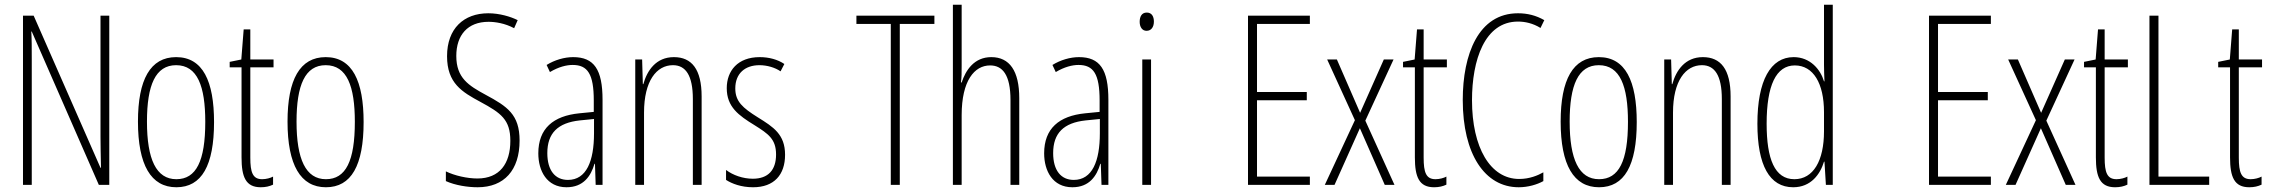

<svg xmlns="http://www.w3.org/2000/svg" viewBox="-20 -780 9577 810"><path d="M441 0V-714H404V-202C404 -172 405 -120 406 -72H404L122 -714H77V0H114V-526C114 -579 114 -615 112 -647H114L397 0Z M883 -265C883 -437 836 -539 723 -539C614 -539 562 -444 562 -267C562 -84 617 10 724 10C831 10 883 -82 883 -265ZM600 -267C600 -421 636 -505 723 -505C813 -505 846 -416 846 -266C846 -101 808 -24 724 -24C639 -24 600 -108 600 -267Z M1086 -24C1046 -24 1036 -53 1036 -115V-496H1134V-529H1036V-656H1008L998 -529L949 -519V-496H999V-116C999 -33 1017 10 1080 10C1101 10 1117 6 1132 -1V-35C1121 -29 1103 -24 1086 -24Z M1514 -265C1514 -437 1467 -539 1354 -539C1245 -539 1193 -444 1193 -267C1193 -84 1248 10 1355 10C1462 10 1514 -82 1514 -265ZM1231 -267C1231 -421 1267 -505 1354 -505C1444 -505 1477 -416 1477 -266C1477 -101 1439 -24 1355 -24C1270 -24 1231 -108 1231 -267Z M2172 -187C2172 -297 2120 -331 2029 -380C1957 -419 1905 -451 1905 -544C1905 -632 1953 -688 2041 -688C2069 -688 2110 -682 2149 -661L2164 -695C2134 -710 2087 -724 2040 -724C1937 -724 1866 -660 1866 -543C1866 -429 1929 -392 2007 -350C2094 -303 2133 -275 2133 -186C2133 -90 2088 -27 1994 -27C1951 -27 1898 -39 1861 -57V-16C1901 2 1953 10 1995 10C2107 10 2172 -62 2172 -187Z M2398 -539C2361 -539 2320 -527 2286 -506L2300 -476C2337 -498 2370 -506 2396 -506C2459 -506 2485 -468 2485 -356V-308L2424 -302C2314 -291 2251 -238 2251 -133C2251 -59 2287 10 2370 10C2442 10 2473 -38 2488 -89H2490L2493 0H2522V-359C2522 -487 2486 -539 2398 -539ZM2426 -272 2486 -278V-218C2486 -100 2454 -21 2376 -21C2322 -21 2289 -61 2289 -134C2289 -218 2333 -262 2426 -272Z M2823 -539C2748 -539 2710 -483 2694 -425H2692L2689 -529H2660V0H2697V-305C2697 -439 2750 -505 2819 -505C2872 -505 2903 -463 2903 -362V0H2940V-373C2940 -488 2898 -539 2823 -539Z M3292 -127C3292 -213 3243 -244 3177 -285C3113 -325 3082 -352 3082 -407C3082 -470 3123 -505 3184 -505C3216 -505 3250 -495 3273 -479L3289 -510C3261 -529 3224 -539 3185 -539C3092 -539 3046 -481 3046 -408C3046 -329 3096 -293 3163 -252C3222 -215 3254 -193 3254 -128C3254 -63 3221 -26 3156 -26C3114 -26 3072 -41 3043 -63V-21C3068 -5 3107 10 3157 10C3246 10 3292 -43 3292 -127Z M3776 0V-679H3922V-714H3593V-679H3738V0Z M4037 -503V-760H4000V0H4037V-294C4037 -440 4091 -504 4157 -504C4209 -504 4243 -465 4243 -358V0H4280V-366C4280 -481 4239 -539 4162 -539C4090 -539 4054 -484 4037 -432H4034C4037 -455 4037 -472 4037 -503Z M4532 -539C4495 -539 4454 -527 4420 -506L4434 -476C4471 -498 4504 -506 4530 -506C4593 -506 4619 -468 4619 -356V-308L4558 -302C4448 -291 4385 -238 4385 -133C4385 -59 4421 10 4504 10C4576 10 4607 -38 4622 -89H4624L4627 0H4656V-359C4656 -487 4620 -539 4532 -539ZM4560 -272 4620 -278V-218C4620 -100 4588 -21 4510 -21C4456 -21 4423 -61 4423 -134C4423 -218 4467 -262 4560 -272Z M4818 -727C4796 -727 4788 -709 4788 -688C4788 -667 4798 -650 4817 -650C4836 -650 4848 -665 4848 -689C4848 -709 4840 -727 4818 -727ZM4836 -529H4799V0H4836Z M5506 0V-35H5283V-357H5493V-392H5283V-679H5506V-714H5245V0Z M5696 -273 5569 0H5610L5717 -239L5822 0H5863L5740 -271L5859 -529H5818L5718 -304L5620 -529H5579Z M6036 -24C5996 -24 5986 -53 5986 -115V-496H6084V-529H5986V-656H5958L5948 -529L5899 -519V-496H5949V-116C5949 -33 5967 10 6030 10C6051 10 6067 6 6082 -1V-35C6071 -29 6053 -24 6036 -24Z M6384 -689C6413 -689 6447 -682 6479 -662L6495 -695C6460 -715 6424 -724 6384 -724C6217 -724 6151 -551 6151 -358C6151 -130 6244 10 6387 10C6426 10 6464 -1 6491 -16V-53C6468 -40 6433 -25 6389 -25C6267 -25 6190 -158 6190 -357C6190 -526 6243 -689 6384 -689Z M6885 -265C6885 -437 6838 -539 6725 -539C6616 -539 6564 -444 6564 -267C6564 -84 6619 10 6726 10C6833 10 6885 -82 6885 -265ZM6602 -267C6602 -421 6638 -505 6725 -505C6815 -505 6848 -416 6848 -266C6848 -101 6810 -24 6726 -24C6641 -24 6602 -108 6602 -267Z M7164 -539C7089 -539 7051 -483 7035 -425H7033L7030 -529H7001V0H7038V-305C7038 -439 7091 -505 7160 -505C7213 -505 7244 -463 7244 -362V0H7281V-373C7281 -488 7239 -539 7164 -539Z M7545 10C7620 10 7659 -45 7675 -98H7677L7683 0H7712V-760H7675V-506C7675 -484 7676 -463 7677 -437H7675C7660 -487 7617 -539 7547 -539C7450 -539 7394 -441 7394 -258C7394 -83 7445 10 7545 10ZM7550 -24C7467 -24 7433 -109 7433 -258C7433 -420 7473 -504 7552 -504C7630 -504 7675 -428 7675 -307V-226C7675 -102 7630 -24 7550 -24Z M8379 0V-35H8156V-357H8366V-392H8156V-679H8379V-714H8118V0Z M8569 -273 8442 0H8483L8590 -239L8695 0H8736L8613 -271L8732 -529H8691L8591 -304L8493 -529H8452Z M8909 -24C8869 -24 8859 -53 8859 -115V-496H8957V-529H8859V-656H8831L8821 -529L8772 -519V-496H8822V-116C8822 -33 8840 10 8903 10C8924 10 8940 6 8955 -1V-35C8944 -29 8926 -24 8909 -24Z M9048 0H9300V-35H9086V-714H9048Z M9475 -24C9435 -24 9425 -53 9425 -115V-496H9523V-529H9425V-656H9397L9387 -529L9338 -519V-496H9388V-116C9388 -33 9406 10 9469 10C9490 10 9506 6 9521 -1V-35C9510 -29 9492 -24 9475 -24Z"/></svg>

Font: Noto Sans Thai ExtCond ExtLt
Style: Regular
Weight: 200
Width: 2
Designer: Monotype Design Team
Foundry: Monotype Imaging Inc.
Version: Version 2.002